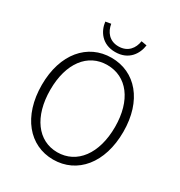

<svg xmlns="http://www.w3.org/2000/svg" viewBox="-214 -1076 1155 1234"><g transform="rotate(30 363.0 -458.5)"><path d="M362 13C540 13 665 -135 665 -367C665 -598 540 -742 362 -742C186 -742 60 -598 60 -367C60 -135 186 13 362 13ZM362 -41C218 -41 123 -169 123 -367C123 -565 218 -688 362 -688C507 -688 603 -565 603 -367C603 -169 507 -41 362 -41ZM362 -785C462 -785 507 -856 516 -923L475 -930C467 -875 432 -827 362 -827C294 -827 259 -875 250 -930L210 -923C218 -856 264 -785 362 -785Z"/></g></svg>

Font: Noto Sans Japanese Light
Style: Regular
Weight: 300
Designer: Ryoko NISHIZUKA (kana & ideographs); Paul D. Hunt (Latin, Greek & Cyrillic); Wenlong ZHANG (bopomofo); Sandoll Communica
Foundry: Adobe Systems Incorporated
Version: Version 1.000;PS 1;hotconv 1.0.78;makeotf.lib2.5.61930